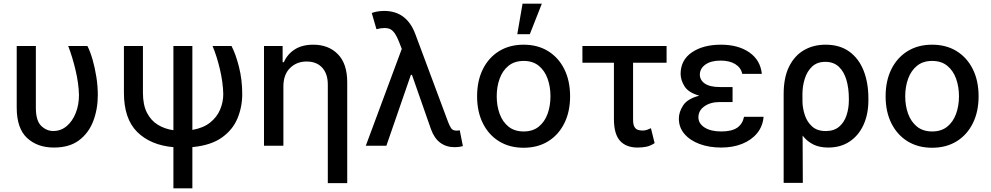

<svg xmlns="http://www.w3.org/2000/svg" viewBox="-20 -797 5419 1050"><path d="M274.9 9.9Q183.9 9.9 127.7 -42.8Q71.4 -95.5 71.4 -208.8V-545.5H176.1V-207.4Q176.1 -136.7 205.3 -108.7Q234.4 -80.6 271.3 -80.6Q313.2 -80.6 344.8 -107.4Q376.4 -134.2 394.2 -179Q411.9 -223.7 411.9 -277Q410.5 -339.5 393.5 -412.1Q376.4 -484.7 353 -545.5H458.1Q473.4 -515.6 486.2 -471.4Q498.9 -427.2 506.9 -376.6Q514.9 -326 514.9 -277Q514.9 -200.6 490.1 -135.1Q465.2 -69.6 412.3 -29.8Q359.4 9.9 274.9 9.9Z M1032 233H928.3V7.8Q803.6 -3.2 730.6 -75.1Q657.7 -147 657.7 -290.1V-545.5H761.7V-289.4Q761.7 -223.4 783.7 -180.4Q805.8 -137.4 843.4 -114.5Q881 -91.6 928.3 -84.9V-545.5H1032V-86.6Q1091.6 -96.9 1128.9 -126.6Q1166.2 -156.2 1183.6 -197.3Q1201 -238.3 1201 -282.7Q1199.6 -345.5 1183.2 -416Q1166.9 -486.5 1142.4 -545.5H1246.1Q1269.2 -501.4 1286.9 -431.3Q1304.7 -361.2 1304.7 -282.7Q1304.7 -212 1278.6 -149.3Q1252.5 -86.6 1192.8 -44.4Q1133.2 -2.1 1032 7.5Z M1878.9 204.5H1772.7V-334.2Q1772.7 -393.5 1742 -427Q1711.3 -460.6 1657 -460.6Q1602.3 -460.6 1566.1 -424.9Q1529.8 -389.2 1529.8 -323.9V0H1423.7V-545.5H1525.6V-456.7H1532.3Q1551.1 -500.4 1591.6 -526.5Q1632.1 -552.6 1693.2 -552.6Q1777 -552.6 1827.9 -500.5Q1878.9 -448.5 1878.9 -346.9Z M2469.5 7.8H2464.5Q2420.5 7.8 2387.6 -16.5Q2354.8 -40.8 2337 -90.2L2233 -387.4H2226.9L2093 0H1980.5L2177.2 -529.5L2161.2 -570.7Q2140.6 -623.6 2115.1 -637.1Q2102.3 -643.8 2082.7 -643.8Q2063.9 -643.8 2038.7 -637.4L2013.1 -725.9Q2023.4 -730.1 2041.4 -733.7Q2059.3 -737.2 2081 -737.2Q2204.2 -737.2 2251.4 -610.4L2430.8 -129.3Q2438.2 -109.7 2446.9 -96.2Q2455.6 -82.7 2476.2 -82.7Q2480.1 -82.7 2485.8 -83.3Q2491.5 -83.8 2494.3 -84.2L2511.4 2.1Q2491.5 7.8 2469.5 7.8Z M2843.4 11Q2766.7 11 2709.5 -24.1Q2652.3 -59.3 2620.7 -122.7Q2589.1 -186.1 2589.1 -270.2Q2589.1 -355.1 2620.7 -418.7Q2652.3 -482.2 2709.5 -517.4Q2766.7 -552.6 2843.4 -552.6Q2920.5 -552.6 2977.5 -517.4Q3034.4 -482.2 3066.1 -418.7Q3097.7 -355.1 3097.7 -270.2Q3097.7 -186.1 3066.1 -122.7Q3034.4 -59.3 2977.5 -24.1Q2920.5 11 2843.4 11ZM2843.8 -78.1Q2893.8 -78.1 2926.3 -104.4Q2958.8 -130.7 2974.6 -174.5Q2990.4 -218.4 2990.4 -270.6Q2990.4 -322.8 2974.6 -366.8Q2958.8 -410.9 2926.3 -437.3Q2893.8 -463.8 2843.8 -463.8Q2793.7 -463.8 2761 -437.3Q2728.3 -410.9 2712.4 -366.8Q2696.4 -322.8 2696.4 -270.6Q2696.4 -218.4 2712.4 -174.5Q2728.3 -130.7 2761 -104.4Q2793.7 -78.1 2843.8 -78.1ZM2877.5 -610.1H2808.9L2837.7 -777H2943.2Z M3467 9.9Q3404.1 9.9 3370.7 -27Q3337.4 -63.9 3337.4 -146.3V-453.8H3165.1V-545.5H3625.4V-453.8H3442.1V-143.1Q3442.1 -115.4 3449.9 -102.6Q3457.7 -89.8 3469.6 -86.5Q3481.5 -83.1 3494 -83.1Q3508.2 -83.1 3519.5 -87.4Q3530.9 -91.6 3539.8 -95.9L3560 -14.2Q3536.2 1.1 3514.2 5.5Q3492.2 9.9 3467 9.9Z M3924 9.9Q3858 9.9 3805.6 -9.6Q3753.2 -29.1 3722.8 -64.8Q3692.5 -100.5 3692.5 -148.1Q3692.5 -185 3716.3 -221.1Q3740.1 -257.1 3804.3 -273.8Q3745 -290.5 3723.7 -324.6Q3702.4 -358.7 3702.1 -393.1Q3702.4 -468.8 3763.8 -510.7Q3825.3 -552.6 3922.9 -552.6Q4017.4 -552.6 4077.9 -510.5Q4138.5 -468.4 4146.3 -393.1H4039.1Q4032.3 -426.8 4001.2 -446.2Q3970.2 -465.6 3920.5 -465.6Q3867.9 -465.6 3837.7 -443.9Q3807.5 -422.2 3807.2 -389.2Q3807.5 -358.3 3835 -339.7Q3862.6 -321 3916.9 -321H3986.2V-239H3916.9Q3865.4 -239 3832.4 -215.7Q3799.4 -192.5 3799.4 -155.5Q3799.4 -121.8 3832.9 -100Q3866.5 -78.1 3924.4 -78.1Q3980.8 -78.1 4010.7 -98Q4040.5 -117.9 4049 -158.4H4155.9Q4151.3 -105.8 4120.2 -68.2Q4089.1 -30.5 4038.5 -10.3Q3987.9 9.9 3924 9.9Z M4370.4 203.1H4265.6V-282.7Q4265.6 -372.5 4295.1 -432.4Q4324.6 -492.2 4376.2 -522.4Q4427.9 -552.6 4494.7 -552.6Q4572.4 -552.6 4624.5 -514.9Q4676.5 -477.3 4702.8 -411Q4729 -344.8 4729 -258.5V-248.6Q4729 -172.6 4702.4 -114.3Q4675.8 -56.1 4626.6 -23.1Q4577.4 9.9 4509.2 9.9Q4461.3 9.9 4427.4 -7.1Q4393.5 -24.1 4369.3 -55.4ZM4496.1 -80.3Q4540.8 -80.3 4568.7 -103.9Q4596.6 -127.5 4609.4 -166Q4622.2 -204.5 4622.2 -248.6V-258.5Q4622.2 -314.6 4608.8 -360.1Q4595.5 -405.5 4567.1 -432.2Q4538.7 -458.8 4493.3 -458.8Q4448.5 -458.8 4420.8 -432.5Q4393.1 -406.2 4380.7 -365.1Q4368.3 -324.9 4368.3 -281.6L4368.6 -236.5Q4369.7 -203.1 4381.7 -166.7Q4393.8 -130.3 4421.3 -105.3Q4448.9 -80.3 4496.1 -80.3Z M5077.4 11Q5000.7 11 4943.5 -24.1Q4886.4 -59.3 4854.8 -122.7Q4823.2 -186.1 4823.2 -270.2Q4823.2 -355.1 4854.8 -418.7Q4886.4 -482.2 4943.5 -517.4Q5000.7 -552.6 5077.4 -552.6Q5154.5 -552.6 5211.5 -517.4Q5268.5 -482.2 5300.1 -418.7Q5331.7 -355.1 5331.7 -270.2Q5331.7 -186.1 5300.1 -122.7Q5268.5 -59.3 5211.5 -24.1Q5154.5 11 5077.4 11ZM5077.8 -78.1Q5127.8 -78.1 5160.3 -104.4Q5192.8 -130.7 5208.6 -174.5Q5224.4 -218.4 5224.4 -270.6Q5224.4 -322.8 5208.6 -366.8Q5192.8 -410.9 5160.3 -437.3Q5127.8 -463.8 5077.8 -463.8Q5027.7 -463.8 4995 -437.3Q4962.4 -410.9 4946.4 -366.8Q4930.4 -322.8 4930.4 -270.6Q4930.4 -218.4 4946.4 -174.5Q4962.4 -130.7 4995 -104.4Q5027.7 -78.1 5077.8 -78.1Z"/></svg>

Font: Linik Sans Medium
Style: Regular
Weight: 500
Designer: Rasmus Andersson (font), Cristiano Sobral (main changes)
Foundry: rsms
Version: Version 3.018;June 1, 2022;FontCreator 14.0.0.2814 64-bit; t